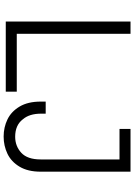

<svg xmlns="http://www.w3.org/2000/svg" viewBox="143 -886 755 1082"><g transform="rotate(90 521.0 -345.5)"><path d="M171 -703V-62H497V0H102V-703ZM948 -197Q948 -125 920 -78Q892 -31 847 -9.5Q802 12 750 12Q698 12 653.5 -9.5Q609 -31 581 -78Q553 -125 553 -197V-225H621V-199Q621 -133 653 -96Q686 -53 751 -53Q804 -53 841.5 -87.5Q879 -122 879 -197V-641H707V-703H948Z"/></g></svg>

Font: Museo Sans Light
Style: Regular
Weight: 300
Designer: Jos Buivenga
Foundry: Jos Buivenga & Rosetta Type Foundry (extension, remastering)
Version: Version 3.600;PS 1.000;hotconv 1.0.88;makeotf.lib2.5.647800;